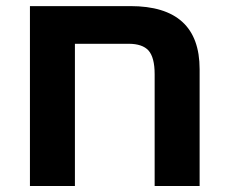

<svg xmlns="http://www.w3.org/2000/svg" viewBox="-20 -622 762 642"><path d="M416 -601.6Q647.5 -601.6 647.5 -390.6Q647.5 -260.7 647.5 0Q609.4 0 497.1 0Q497.1 -93.8 497.1 -374Q497.1 -429.7 476.6 -453.1Q456.1 -475.6 410.2 -475.6Q349.6 -475.6 230.5 -475.6Q230.5 -357.4 230.5 0Q192.4 0 80.1 0Q80.1 -113.3 80.1 -451.2Q80.1 -489.3 80.1 -601.6Q164.1 -601.6 416 -601.6Z"/></svg>

Font: Noto Sans Hebrew DECATHLON 
Style: Bold
Weight: 400
Designer: Monotype Design Team
Version: Version 2.000;GOOG;noto-fonts:20170220:a8a215d2e889